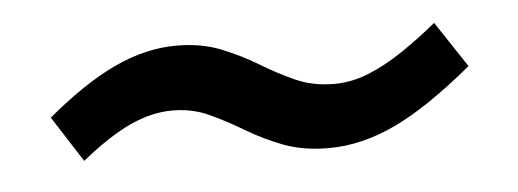

<svg xmlns="http://www.w3.org/2000/svg" viewBox="-27 -469 629 233"><g transform="rotate(-5 288.0 -352.0)"><path d="M366.4 -282.2Q335 -282.2 310.9 -291.5Q286.8 -300.8 266.2 -313.2Q245.6 -325.6 225.3 -334.9Q205 -344.2 181 -344.2Q155.6 -344.2 129 -331.9Q102.4 -319.6 69.2 -292.6L33.4 -348.4Q78.4 -386.2 116.8 -404.2Q155.2 -422.2 192.4 -422.2Q223 -422.2 246.7 -412.7Q270.4 -403.2 291 -390.7Q311.6 -378.2 332.7 -368.7Q353.8 -359.2 379.8 -359.2Q401.2 -359.2 422.2 -367.8Q443.2 -376.4 464.5 -390.8Q485.8 -405.2 506.8 -422.4L543.8 -366.6Q489.6 -321.6 448.2 -301.9Q406.8 -282.2 366.4 -282.2Z"/></g></svg>

Font: MuseoModerno Thin
Style: Italic
Weight: 100
Italic angle: -9°
Designer: Pablo Cosgaya, Héctor Gatti, Marcela Romero, and the Authors of The MuseoModerno Project.
Foundry: Omnibus-Type Team
Version: Version 1.003